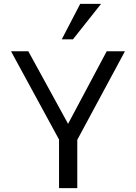

<svg xmlns="http://www.w3.org/2000/svg" viewBox="-20 -977 706 997"><path d="M286.6 0V-252.4L37.1 -710.9H127L333.5 -334L534.2 -710.9H628.9L381.3 -251V0ZM300.8 -772.9 396.5 -957H504.9L358.9 -772.9Z"/></svg>

Font: Comme
Style: Regular
Weight: 400
Designer: Vernon Adams
Foundry: Vernon Adams
Version: Version 1.000;gftools[0.9.27]